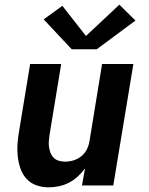

<svg xmlns="http://www.w3.org/2000/svg" viewBox="-20 -794 640 822"><path d="M188 8Q160 8 135 -1Q110 -10 93 -29Q76 -48 67.5 -73Q59 -98 56 -124.5Q53 -151 55 -178.5Q57 -206 62 -234L109 -520H242L192 -216Q190 -203 189 -189.5Q188 -176 190 -163Q192 -150 197 -138Q202 -126 211 -117.5Q220 -109 233 -105.5Q246 -102 259 -102Q277 -102 295 -107.5Q313 -113 328 -125Q343 -137 351.5 -154Q360 -171 363 -189L417 -520H551L465 0H331L344 -73Q330 -54 312.5 -38Q295 -22 274.5 -11.5Q254 -1 231.5 3.5Q209 8 188 8ZM394 -583H287L167 -711L247 -769L348 -640L491 -774L560 -706Z"/></svg>

Font: Iosevka SS04 XBd Ex Obl
Style: Regular
Weight: 800
Width: 7
Italic angle: -9°
Monospace: yes
Designer: Belleve Invis
Foundry: Belleve Invis
Version: Version 19.0.0; ttfautohint (v1.8.4)